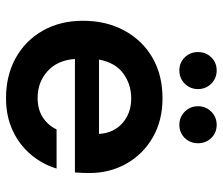

<svg xmlns="http://www.w3.org/2000/svg" viewBox="-71 -657 740 638"><g transform="rotate(90 299.0 -338.0)"><path d="M306 12Q231 12 173 -20Q115 -52 82 -110Q49 -168 49 -244Q49 -321 81.5 -381Q114 -441 171.5 -474.5Q229 -508 307 -508Q380 -508 436 -476Q492 -444 523.5 -388.5Q555 -333 555 -265Q555 -254 554.5 -242Q554 -230 553 -217H176Q180 -159 216.5 -126Q253 -93 305 -93Q344 -93 370.5 -110.5Q397 -128 410 -156H540Q526 -109 493.5 -70.5Q461 -32 413.5 -10Q366 12 306 12ZM307 -404Q260 -404 224 -377.5Q188 -351 178 -297H425Q422 -346 389 -375Q356 -404 307 -404ZM395 -564Q369 -564 351 -582Q333 -600 333 -626Q333 -652 351 -670Q369 -688 395 -688Q421 -688 438.5 -670Q456 -652 456 -626Q456 -600 438.5 -582Q421 -564 395 -564ZM214 -564Q188 -564 170.5 -582Q153 -600 153 -626Q153 -652 170.5 -670Q188 -688 214 -688Q240 -688 258 -670Q276 -652 276 -626Q276 -600 258 -582Q240 -564 214 -564Z"/></g></svg>

Font: DeepMind Sans
Style: Bold
Weight: 700
Designer: Jonny Pinhorn / Modifications: Colophon Foundry
Foundry: Colophon Foundry
Version: Version 1.002; ttfautohint (v1.8.2)